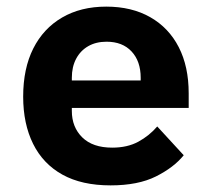

<svg xmlns="http://www.w3.org/2000/svg" viewBox="-20 -548 640 580"><path d="M314 12Q227 12 168.5 -20.5Q110 -53 80 -113.5Q50 -174 50 -256Q50 -341 80.5 -401.5Q111 -462 167.5 -495Q224 -528 301 -528Q378 -528 434 -496Q490 -464 520 -405.5Q550 -347 550 -266V-222H197V-213Q197 -164 228.5 -133Q260 -102 319 -102Q365 -102 398 -120Q431 -138 455 -166L535 -79Q505 -42 451 -15Q397 12 314 12ZM302 -422Q270 -422 246.5 -408.5Q223 -395 210 -370.5Q197 -346 197 -313V-305H405V-313Q405 -363 377.5 -392.5Q350 -422 302 -422Z"/></svg>

Font: Lilex
Style: Regular
Weight: 400
Monospace: yes
Designer: Mike Abbink, Paul van der Laan, Pieter van Rosmalen, Mikhael Khrustik
Foundry: Mikhael Khrustik
Version: Version 2.510